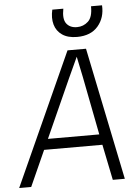

<svg xmlns="http://www.w3.org/2000/svg" viewBox="-84 -1003 746 1050"><g transform="rotate(-5 289.0 -478.0)"><path d="M-22 0 307 -727H408.5L558 0H492L446.5 -223L479 -196H93L131 -254H466.5L444 -233.5L377.5 -575.5L354 -688.5H354.5L302.5 -575.5L44 0ZM365.5 -795.5Q315.5 -795.5 284.5 -816.8Q253.5 -838 243.2 -874.5Q233 -911 243.5 -956H304Q293 -899.5 312.5 -874.2Q332 -849 370 -849Q405.5 -849 431.2 -872.8Q457 -896.5 456 -956H516.5Q520.5 -888 481 -841.8Q441.5 -795.5 365.5 -795.5Z"/></g></svg>

Font: Spline Sans Mono Light
Style: Italic
Weight: 300
Italic angle: -4°
Monospace: yes
Version: Version 1.004